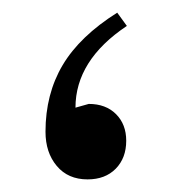

<svg xmlns="http://www.w3.org/2000/svg" viewBox="-20 -268 275 303"><path d="M118.2 15.1Q87.4 15.1 69.6 -6.1Q51.8 -27.3 51.8 -60.1Q51.8 -119.6 78.9 -165.3Q106 -210.9 165 -248L180.2 -227.1Q99.1 -172.9 99.1 -98.1L120.1 -104Q147 -104 163.1 -87.9Q179.2 -71.8 179.2 -45.9Q179.2 -18.6 162.6 -1.7Q146 15.1 118.2 15.1Z"/></svg>

Font: El Messiri SemiBold
Style: Regular
Weight: 600
Designer: Mohamed Gaber
Foundry: Kief Type Foundry
Version: Version 2.007;PS 002.007;hotconv 1.0.88;makeotf.lib2.5.64775